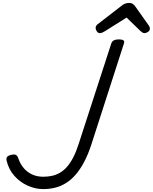

<svg xmlns="http://www.w3.org/2000/svg" viewBox="-20 -1282 1051 1321"><path d="M276 19Q224 19 171 -4.5Q118 -28 78.5 -72.5Q39 -117 25 -179Q22 -196 30 -204Q38 -212 54 -216Q80 -222 90 -216Q100 -210 107 -190Q120 -152 144.5 -124Q169 -96 202.5 -81Q236 -66 277 -66Q310 -66 339 -72.5Q368 -79 394 -94.5Q420 -110 442.5 -136Q465 -162 484.5 -200Q504 -238 521 -291L746 -984Q751 -998 764 -1004.5Q777 -1011 798 -1011Q820 -1011 829 -1004.5Q838 -998 833 -984L608 -286Q586 -219 559 -168Q532 -117 501.5 -81.5Q471 -46 435.5 -23.5Q400 -1 360.5 9Q321 19 276 19ZM667 -1054Q655 -1054 646.5 -1066Q638 -1078 638 -1089Q638 -1099 641.5 -1104Q645 -1109 649 -1113L812 -1239Q827 -1252 840.5 -1257Q854 -1262 870 -1262Q883 -1262 893 -1255.5Q903 -1249 912 -1236L1004 -1106Q1009 -1099 1010 -1093.5Q1011 -1088 1011 -1083Q1011 -1071 998 -1062.5Q985 -1054 976 -1054Q966 -1054 958.5 -1059Q951 -1064 944 -1071L851 -1161L698 -1065Q691 -1061 683 -1057.5Q675 -1054 667 -1054Z"/></svg>

Font: Playwrite CA
Style: Regular
Weight: 400
Designer: Veronika Burian, José Scaglione
Foundry: TypeTogether
Version: Version 1.002